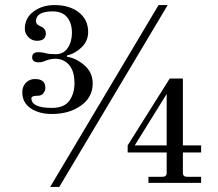

<svg xmlns="http://www.w3.org/2000/svg" viewBox="-20 -720 860 758"><path d="M638 -349 512 -146H638ZM566 2V-22H621Q638 -22 638 -37V-118H484V-146L650 -410H702V-146H774V-118H702V-37Q702 -22 719 -22H774V2ZM68 -356Q68 -378 82 -393Q96 -408 118 -408Q159 -408 159 -374Q159 -361 151 -351.5Q143 -342 129 -342Q104 -342 104 -332Q104 -294 185 -294Q233 -294 253.5 -322Q274 -350 274 -391Q274 -440 252.5 -464Q231 -488 198 -488Q179 -488 159 -480Q147 -474 132 -474Q107 -474 107 -494Q107 -514 132 -514Q147 -514 160 -510Q174 -506 200 -506Q231 -506 247.5 -531Q264 -556 264 -590Q264 -629 245 -652Q226 -675 188 -675Q122 -675 122 -636Q122 -624 138 -617Q161 -608 161 -588Q161 -559 126 -559Q106 -559 92 -573.5Q78 -588 78 -606Q78 -649 112.5 -674.5Q147 -700 195 -700Q255 -700 291.5 -671Q328 -642 328 -594Q328 -558 302 -533Q276 -508 244 -501V-496Q280 -491 313 -462.5Q346 -434 346 -391Q346 -336 299.5 -303Q253 -270 185 -270Q134 -270 101 -292.5Q68 -315 68 -356ZM178 18 606 -700H642L214 18Z"/></svg>

Font: Old Standard TT
Style: Regular
Weight: 400
Designer: Alexey Kryukov <alexios@thessalonica.org.ru>
Version: Version 2.2